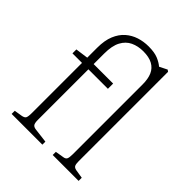

<svg xmlns="http://www.w3.org/2000/svg" viewBox="-216 -910 1038 1038"><g transform="rotate(45 303.0 -391.0)"><path d="M49 0V-24L93 -31Q112 -34 117.5 -43Q123 -52 123 -82V-464H50V-494L123 -504V-580Q123 -636 139 -674.5Q155 -713 182 -736.5Q209 -760 243 -771Q277 -782 315 -782Q360 -782 387.5 -770.5Q415 -759 432 -744L476 -766L486 -759V-76Q486 -53 491 -44Q496 -35 511 -32L561 -24V0H363V-24L411 -32Q427 -34 432 -44Q437 -54 437 -80V-613Q437 -656 424.5 -684.5Q412 -713 384.5 -728Q357 -743 313 -743Q273 -743 241 -728Q209 -713 190.5 -678.5Q172 -644 172 -584V-504H321V-464H172V-78Q172 -53 178.5 -44Q185 -35 202 -33L284 -23V0Z"/></g></svg>

Font: Literata 18pt ExtraLight
Style: Regular
Weight: 250
Designer: Latin by Veronika Burian and Jose Scaglione. Greek by Irene Vlachou. Cyrillic by Vera Evstafieva.
Foundry: TypeTogether
Version: Version 3.103;gftools[0.9.29]